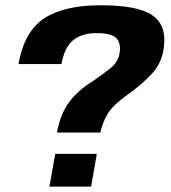

<svg xmlns="http://www.w3.org/2000/svg" viewBox="-20 -700 648 728"><path d="M196 -197.5H360.5Q369.5 -239 390.2 -271.5Q411 -304 465 -342Q510.5 -373.5 553.2 -417.5Q596 -461.5 602 -527.5Q611 -605.5 556.5 -642.8Q502 -680 362 -680Q222.5 -680 147.2 -630.2Q72 -580.5 50 -457H213Q224 -519.5 256.8 -547Q289.5 -574.5 346 -574.5Q401.5 -574.5 420.5 -555.8Q439.5 -537 433.5 -499.5Q428.5 -465.5 399.5 -442Q370.5 -418.5 331.5 -392Q276.5 -358.5 242.5 -313.2Q208.5 -268 196 -197.5ZM189.5 -116.5 167.5 7.5H325.5L347 -116.5Z"/></svg>

Font: Anybody
Style: Bold Italic
Weight: 700
Italic angle: -10°
Designer: Tyler Finck
Foundry: Etcetera Type Company
Version: Version 1.113;gftools[0.9.25]